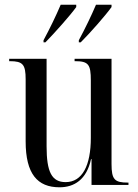

<svg xmlns="http://www.w3.org/2000/svg" viewBox="-20 -786 588 816"><path d="M165 -615V-606H173C214 -648 279 -721 304 -756V-766H238C219 -721 192 -665 165 -615ZM315 -615V-606H323C365 -648 429 -721 454 -756V-766H388C369 -721 342 -665 315 -615ZM233 10C295 10 348 -22 367 -110H369V0H526V-10H523C467 -10 454 -23 454 -89V-536H297V-526H299C356 -526 366 -512 366 -444V-200C366 -83 330 -12 259 -12C200 -12 178 -55 178 -164V-536H19V-526H22C77 -526 89 -512 89 -449V-185C89 -47 139 10 233 10Z"/></svg>

Font: Noto Serif Display Condensed
Style: Regular
Weight: 400
Width: 3
Designer: Monotype Design Team
Foundry: Monotype Imaging Inc.
Version: Version 2.009